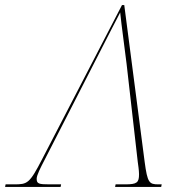

<svg xmlns="http://www.w3.org/2000/svg" viewBox="-72 -734 720 754"><path d="M-52 0H166L168 -10H123C81 -10 72 -12 72 -32C72 -46 88 -77 101 -102L311 -512C363 -614 374 -635 400 -685C405 -634 418 -543 425 -484L469 -98C470 -91 474 -65 474 -50C474 -17 466 -10 420 -10H382L380 0H561L563 -10H550C514 -10 507 -16 496 -99L416 -714H407L94 -110C44 -13 36 -10 -16 -10H-50Z"/></svg>

Font: Noto Serif Display Thin
Style: Italic
Weight: 100
Italic angle: -12°
Designer: Monotype Design Team
Foundry: Monotype Imaging Inc.
Version: Version 2.009